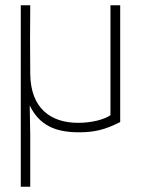

<svg xmlns="http://www.w3.org/2000/svg" viewBox="-20 -490 540 730"><path d="M400 -470V-52C377 -36 330 -23 277 -23C174 -23 96 -77 95 -210C94 -295 94 -385 95 -470H59V220H95V24L93 -89C130 -13 191 13 280 13C340 13 380 3 437 -26V-470Z"/></svg>

Font: Kreadon Extra Light
Style: Regular
Weight: 200
Designer: kohakuno
Foundry: StudioGnu
Version: Version 1.000;Glyphs 3.1.2 (3151)